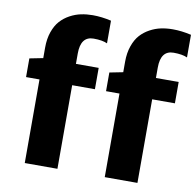

<svg xmlns="http://www.w3.org/2000/svg" viewBox="-88 -913 1026 1003"><g transform="rotate(10 425.0 -411.0)"><path d="M107.9 0V-443.4H36.6V-542.5L107.9 -556.6V-612.8Q107.9 -659.2 120.8 -696Q133.8 -732.9 154.8 -756.1Q175.8 -779.3 204.3 -794.7Q232.9 -810.1 262.5 -816.2Q292 -822.3 324.2 -822.3Q371.6 -822.3 422.4 -810.5V-690.4Q396 -702.6 349.6 -702.6Q281.2 -702.6 281.2 -611.8V-556.6H401.9V-443.4H281.2V0ZM532.2 0V-443.4H460.9V-542.5L532.2 -556.6V-612.8Q532.2 -659.2 545.2 -696Q558.1 -732.9 579.1 -756.1Q600.1 -779.3 628.7 -794.7Q657.2 -810.1 686.8 -816.2Q716.3 -822.3 748.5 -822.3Q795.9 -822.3 846.7 -810.5V-690.4Q820.3 -702.6 773.9 -702.6Q705.6 -702.6 705.6 -611.8V-556.6H826.2V-443.4H705.6V0Z"/></g></svg>

Font: HaufeMerriweatherSans
Style: Bold
Weight: 700
Designer: Eben Sorkin
Foundry: Eben Sorkin
Version: Version 1.56